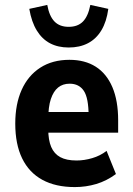

<svg xmlns="http://www.w3.org/2000/svg" viewBox="-20 -749 540 780"><path d="M284 11Q206 11 152 -18.5Q98 -48 70 -105.5Q42 -163 42 -247Q42 -326 68 -384Q94 -442 143.5 -474Q193 -506 262 -506Q325 -506 369 -478Q413 -450 436.5 -395Q460 -340 460 -260V-210H159V-294H354L340 -277Q340 -351 320.5 -380Q301 -409 263 -409Q235 -409 216 -393.5Q197 -378 186.5 -346.5Q176 -315 176 -263V-225Q176 -180 188 -152Q200 -124 225 -110.5Q250 -97 291 -97Q322 -97 354.5 -106.5Q387 -116 413 -136L451 -42Q413 -14 371 -1.5Q329 11 284 11ZM259 -556Q216 -556 183.5 -573Q151 -590 129.5 -625Q108 -660 99 -713L172 -729Q180 -684 201 -662Q222 -640 259 -640Q296 -640 317 -661.5Q338 -683 347 -729L420 -713Q413 -661 392 -626Q371 -591 337.5 -573.5Q304 -556 259 -556Z"/></svg>

Font: Nunito Sans 10pt Condensed ExtraBold
Style: Regular
Weight: 800
Width: 3
Designer: Vernon Adams
Foundry: Vernon Adams
Version: Version 3.101;gftools[0.9.27]